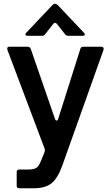

<svg xmlns="http://www.w3.org/2000/svg" viewBox="-20 -811 600 1035"><path d="M84 204Q70 204 70 190V117Q70 103 84 103H129Q159 103 174 95Q189 87 200 58L220 9Q222 3 222 0Q222 -5 220 -11L20 -542Q19 -544 19 -549Q19 -559 30 -559H130Q141 -559 146 -547L276 -171Q279 -161 285 -161Q291 -161 294 -171L413 -547Q416 -559 429 -559H527Q534 -559 537 -554.5Q540 -550 538 -542L316 81Q291 151 257 177.5Q223 204 160 204ZM129 -618Q117 -618 117 -626Q117 -630 122 -635L263 -784Q270 -791 277 -791Q282 -791 291 -784L432 -635Q437 -630 437 -626Q437 -618 425 -618H348Q337 -618 331 -626L287 -682Q282 -688 277 -688Q271 -688 267 -682L223 -626Q218 -618 206 -618Z"/></svg>

Font: Open Sauce Two SemiBold
Style: Regular
Weight: 600
Designer: Alfredo Marco Pradil
Foundry: Creative Sauce Fz LLC
Version: Version 1.477